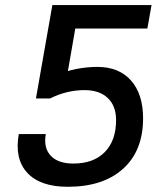

<svg xmlns="http://www.w3.org/2000/svg" viewBox="-20 -713 626 743"><path d="M242.2 9.8Q135.7 9.8 85.7 -44.2Q35.6 -98.1 52.7 -194.3H157.2Q147.9 -140.6 176.3 -110.4Q204.6 -80.1 264.2 -80.1Q341.8 -80.1 385.5 -124.5Q429.2 -168.9 429.2 -248.5Q429.2 -303.2 397 -333.7Q364.7 -364.3 307.1 -364.3Q238.3 -364.3 173.8 -332L187.5 -415Q232.4 -438 274.7 -446Q316.9 -454.1 356.9 -454.1Q440.4 -454.1 487.1 -401.4Q533.7 -348.6 533.7 -254.9Q533.7 -129.9 456.5 -60.1Q379.4 9.8 242.2 9.8ZM119.1 -332 182.6 -693.4H287.1L234.9 -392.6L173.8 -332ZM213.4 -602.5 220.7 -693.4H566.4L550.3 -602.5Z"/></svg>

Font: Cascadia Code PL
Style: Italic
Weight: 400
Italic angle: -10°
Monospace: yes
Designer: Aaron Bell
Foundry: Saja Typeworks
Version: Version 2404.023